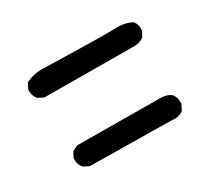

<svg xmlns="http://www.w3.org/2000/svg" viewBox="-80 -683 659 602"><g transform="rotate(-30 250.0 -382.5)"><path d="M393.6 -211.9 97.7 -215.8 78.1 -225.6Q64.5 -241.2 66.4 -262.7L76.2 -282.2L95.7 -292L399.4 -290Q418.9 -290 434.6 -278.3Q446.3 -262.7 444.3 -241.2L434.6 -221.7Q417 -208 393.6 -211.9ZM407.2 -471.7 82 -473.6 62.5 -483.4Q48.8 -499 50.8 -520.5L60.5 -540Q89.8 -555.7 127 -553.7Q348.6 -547.9 381.8 -549.8Q415 -551.8 442.4 -538.1Q454.1 -524.4 452.1 -502.9L442.4 -483.4Q426.8 -471.7 407.2 -471.7Z"/></g></svg>

Font: NaikaiFont
Style: Regular-Lite
Weight: 400
Version: Version 1.67